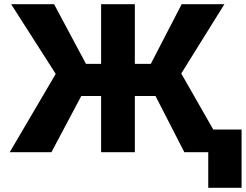

<svg xmlns="http://www.w3.org/2000/svg" viewBox="-20 -727 1174 917"><path d="M624 -421.9H700.2L847.7 -707H1051.8L845.7 -376L998.5 -108.4H1133.8V169.9H974.6V0H860.4L722.7 -268.6H624V0H462.9V-268.6H368.2L225.6 0H26.4L246.1 -374L33.2 -707H238.3L390.6 -421.9H462.9V-707H624Z"/></svg>

Font: Pretendard GOV ExtraBold
Style: Regular
Weight: 800
Designer: Base glyphs from Inter by Rasmus Andersson; Hangeul glyphs from Noto Sans CJK(Source Han Sans) by Jang Soo-young and Kan
Foundry: Kil Hyung-jin
Version: Version 1.309